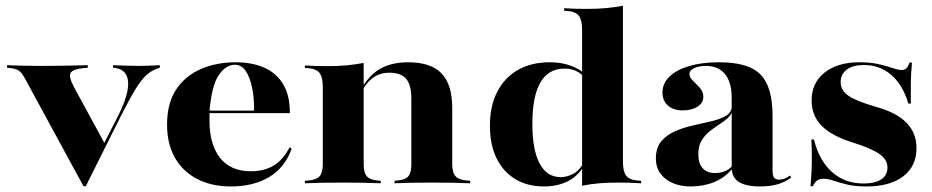

<svg xmlns="http://www.w3.org/2000/svg" viewBox="-20 -651 3310 682"><path d="M276.6 10.5 71 -367.7Q62.9 -383.1 56.5 -391.1Q50 -399.2 41.1 -403.2Q32.3 -407.3 19.4 -408.9L4.8 -410.5V-419.4Q27.4 -418.5 56.9 -417.7Q86.3 -416.9 116.9 -416.9H123.4H127.4Q161.3 -416.9 192.7 -417.3Q224.2 -417.7 250 -418.5Q275.8 -419.4 291.9 -419.4V-410.5L275.8 -408.9Q239.5 -405.6 231 -392.3Q222.6 -379 244.4 -338.7L353.2 -138.7L346 -134.7L400 -240.3Q425.8 -291.9 432.7 -327.8Q439.5 -363.7 428.6 -384.7Q417.7 -405.6 387.9 -409.7L381.5 -410.5V-419.4Q412.1 -418.5 431.5 -417.7Q450.8 -416.9 472.6 -416.9Q492.7 -416.9 509.3 -417.7Q525.8 -418.5 547.6 -419.4V-410.5L533.9 -405.6Q515.3 -398.4 498.4 -382.7Q481.5 -366.9 461.3 -334.3Q441.1 -301.6 410.5 -241.1L284.7 10.5Z M800 11.3Q732.3 11.3 681 -14.9Q629.8 -41.1 601.6 -90.3Q573.4 -139.5 573.4 -208.1Q573.4 -284.7 606 -333.5Q638.7 -382.3 694 -406Q749.2 -429.8 817.7 -429.8Q874.2 -429.8 917.3 -411.3Q960.5 -392.7 985.1 -353.2Q1009.7 -313.7 1009.7 -249.2H680.6L679 -258.1H882.3Q883.1 -303.2 875.4 -339.9Q867.7 -376.6 852.8 -398.8Q837.9 -421 814.5 -421Q782.3 -421 757.3 -384.7Q732.3 -348.4 724.2 -257.3L725 -255.6Q724.2 -247.6 724.2 -238.7Q724.2 -229.8 724.2 -221Q724.2 -138.7 761.3 -90.7Q798.4 -42.7 871 -42.7Q918.5 -42.7 952 -62.9Q985.5 -83.1 1008.9 -128.2L1016.1 -122.6Q991.9 -55.6 936.3 -22.2Q880.6 11.3 800 11.3Z M1199.2 -2.4Q1162.1 -2.4 1133.5 -2Q1104.8 -1.6 1062.9 0V-8.9L1074.2 -9.7Q1104 -12.1 1115.3 -25Q1126.6 -37.9 1126.6 -68.5V-209.7H1271.8V-68.5Q1271.8 -37.1 1283.1 -24.6Q1294.4 -12.1 1322.6 -9.7L1332.3 -8.9V0Q1291.9 -1.6 1263.7 -2Q1235.5 -2.4 1199.2 -2.4ZM1126.6 -209.7V-341.9Q1126.6 -376.6 1115.3 -391.5Q1104 -406.5 1074.2 -408.9L1062.9 -409.7V-418.5Q1088.7 -416.9 1105.6 -416.5Q1122.6 -416.1 1145.2 -416.1Q1182.3 -416.1 1212.1 -419Q1241.9 -421.8 1271.8 -427.4V-418.5V-209.7ZM1441.1 -209.7V-301.6Q1441.1 -348.4 1423 -370.6Q1404.8 -392.7 1362.9 -392.7Q1327.4 -392.7 1302 -372.6Q1276.6 -352.4 1253.2 -305.6L1250 -310.5Q1279.8 -373.4 1322.2 -401.6Q1364.5 -429.8 1429.8 -429.8Q1510.5 -429.8 1548.4 -390.3Q1586.3 -350.8 1586.3 -268.5V-209.7ZM1513.7 -2.4Q1477.4 -2.4 1450 -2Q1422.6 -1.6 1381.5 0V-8.9L1391.1 -9.7Q1419.4 -12.1 1430.2 -24.6Q1441.1 -37.1 1441.1 -68.5V-209.7H1586.3V-68.5Q1586.3 -37.9 1598 -25Q1609.7 -12.1 1638.7 -9.7L1650 -8.9V0Q1609.7 -1.6 1580.6 -2Q1551.6 -2.4 1513.7 -2.4Z M1912.9 11.3Q1853.2 11.3 1810.1 -14.9Q1766.9 -41.1 1743.5 -89.5Q1720.2 -137.9 1720.2 -204Q1720.2 -274.2 1746 -324.6Q1771.8 -375 1819.4 -402.4Q1866.9 -429.8 1933.1 -429.8Q1974.2 -429.8 2007.3 -417.7Q2040.3 -405.6 2055.6 -388.7L2053.2 -379Q2041.9 -391.9 2024.6 -399.6Q2007.3 -407.3 1984.7 -407.3Q1928.2 -407.3 1899.6 -358.1Q1871 -308.9 1871 -211.3Q1871 -118.5 1896.8 -70.2Q1922.6 -21.8 1971.8 -21.8Q1994.4 -21.8 2016.5 -33.9Q2038.7 -46 2058.1 -79L2060.5 -71.8Q2035.5 -26.6 1998 -7.7Q1960.5 11.3 1912.9 11.3ZM2047.6 0V-209.7H2192.7V-76.6Q2192.7 -41.9 2204.4 -27Q2216.1 -12.1 2245.2 -9.7L2257.3 -8.9V0Q2231.5 -1.6 2214.5 -2Q2197.6 -2.4 2175 -2.4Q2138.7 -2.4 2108.5 0Q2078.2 2.4 2047.6 8.9ZM2047.6 -209.7V-545.2Q2047.6 -579.8 2036.3 -594.8Q2025 -609.7 1995.2 -612.1L1983.9 -612.9V-621.8Q2009.7 -620.2 2026.6 -619.8Q2043.5 -619.4 2066.1 -619.4Q2102.4 -619.4 2132.7 -622.2Q2162.9 -625 2192.7 -630.6V-621.8V-209.7Z M2579 -209.7V-304Q2579 -358.9 2555.2 -387.9Q2531.5 -416.9 2487.1 -416.9Q2462.1 -416.9 2445.6 -408.9Q2429 -400.8 2429 -387.9Q2429 -375.8 2441.5 -364.1Q2454 -352.4 2466.1 -338.7Q2478.2 -325 2478.2 -306.5Q2478.2 -285.5 2457.7 -272.2Q2437.1 -258.9 2404.8 -258.9Q2371.8 -258.9 2352.4 -276.2Q2333.1 -293.5 2333.1 -321.8Q2333.1 -354.8 2358.1 -379Q2383.1 -403.2 2428.2 -416.5Q2473.4 -429.8 2534.7 -429.8Q2639.5 -429.8 2681.9 -385.9Q2724.2 -341.9 2724.2 -239.5V-209.7ZM2433.9 11.3Q2379 11.3 2344.4 -15.7Q2309.7 -42.7 2309.7 -87.9Q2309.7 -126.6 2329.4 -149.6Q2349.2 -172.6 2379.4 -185.5Q2409.7 -198.4 2444.4 -206Q2479 -213.7 2509.7 -221Q2540.3 -228.2 2560.1 -240.7Q2579.8 -253.2 2579.8 -275.8L2581.5 -261.3Q2579 -244.4 2565.7 -232.3Q2552.4 -220.2 2534.7 -208.9Q2516.9 -197.6 2500 -183.9Q2483.1 -170.2 2471.8 -151.2Q2460.5 -132.3 2460.5 -103.2Q2460.5 -71 2475.8 -53.6Q2491.1 -36.3 2519.4 -36.3Q2537.9 -36.3 2554.4 -42.7Q2571 -49.2 2581.5 -62.1L2582.3 -53.2Q2555.6 -20.2 2517.3 -4.4Q2479 11.3 2433.9 11.3ZM2724.2 -45.2Q2724.2 -27.4 2729.4 -20.2Q2734.7 -12.9 2747.6 -12.9Q2756.5 -12.9 2766.1 -16.5Q2775.8 -20.2 2786.3 -27.4L2790.3 -20.2Q2768.5 -4 2741.9 3.6Q2715.3 11.3 2679 11.3Q2629.8 11.3 2604.4 -4.8Q2579 -21 2579 -56.5V-209.7H2724.2Z M3057.3 11.3Q3016.9 11.3 2988.7 4.4Q2960.5 -2.4 2940.7 -9.3Q2921 -16.1 2904 -16.1Q2878.2 -16.1 2867.7 10.5H2858.9Q2861.3 -16.1 2862.5 -40.7Q2863.7 -65.3 2863.7 -93.1Q2863.7 -121 2862.1 -155.6H2871Q2890.3 -79.8 2935.9 -39.5Q2981.5 0.8 3046.8 0.8Q3087.9 0.8 3110.1 -13.7Q3132.3 -28.2 3132.3 -55.6Q3132.3 -84.7 3103.2 -104.4Q3074.2 -124.2 3010.5 -144.4Q2934.7 -167.7 2898.8 -204Q2862.9 -240.3 2862.9 -294.4Q2862.9 -356.5 2908.9 -393.1Q2954.8 -429.8 3033.1 -429.8Q3071 -429.8 3100 -423.4Q3129 -416.9 3149.6 -409.7Q3170.2 -402.4 3183.9 -402.4Q3192.7 -402.4 3199.2 -408.1Q3205.6 -413.7 3210.5 -429H3219.4Q3217.7 -409.7 3216.5 -389.9Q3215.3 -370.2 3215.3 -344.8Q3215.3 -319.4 3215.3 -283.1H3206.5Q3187.1 -349.2 3146 -384.7Q3104.8 -420.2 3048.4 -420.2Q3010.5 -420.2 2988.3 -404Q2966.1 -387.9 2966.1 -358.9Q2966.1 -329.8 2994.4 -310.5Q3022.6 -291.1 3093.5 -271Q3165.3 -250.8 3200.4 -214.5Q3235.5 -178.2 3235.5 -125Q3235.5 -60.5 3188.3 -24.6Q3141.1 11.3 3057.3 11.3Z"/></svg>

Font: Playfair 144pt SemiExpanded Black
Style: Regular
Weight: 900
Width: 6
Designer: Claus Eggers Sørensen
Foundry: Claus Eggers Sørensen
Version: Version 2.203